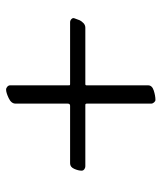

<svg xmlns="http://www.w3.org/2000/svg" viewBox="30 -552 530 630"><g transform="rotate(-90 295.0 -237.0)"><path d="M330 -278Q330 -273 330.5 -272.5Q331 -272 334 -272H537Q543 -272 547.5 -267.5Q552 -263 550 -258Q546 -246 543.5 -240.5Q541 -235 534.5 -228.5Q528 -222 519 -222H334Q330 -222 330 -218V-16Q330 -3 313 2.5Q296 8 282 8Q278 8 274 3.5Q270 -1 270 -6V-217Q270 -222 266 -222H64Q59 -222 54.5 -225.5Q50 -229 50 -234Q50 -245 56 -258.5Q62 -272 74 -272H263Q270 -272 270 -280V-451Q270 -465 288 -473.5Q306 -482 316 -482Q321 -482 325.5 -478Q330 -474 330 -469Z"/></g></svg>

Font: EB Garamond 12
Style: Italic
Weight: 400
Italic angle: -17°
Version: Version 0.016; ttfautohint (v1.8.4)